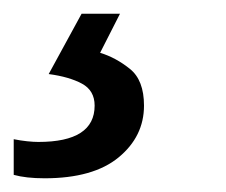

<svg xmlns="http://www.w3.org/2000/svg" viewBox="-105 -20 330 280"><path d="M-40 240Q-67 240 -85 235V183Q-75 185 -65.5 186Q-56 187 -49 187Q33 187 33 134Q33 112 14.5 102Q-4 92 -34 88L14 0H70L41 57Q64 64 84.5 80.5Q105 97 105 134Q105 179 68 209.5Q31 240 -40 240Z"/></svg>

Font: Noto Sans IKEA
Style: Italic
Weight: 400
Italic angle: -12°
Designer: Monotype Design Team
Foundry: Monotype Imaging Inc.
Version: Version 2.001